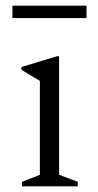

<svg xmlns="http://www.w3.org/2000/svg" viewBox="-20 -659 348 679"><path d="M58 0V-16L121 -41V-373L56 -412V-422L181 -460H189V-41L255 -16V0ZM24 -595V-639H286V-595Z"/></svg>

Font: Spectral Light
Style: Regular
Weight: 300
Designer: Jean-Baptiste Levee
Foundry: Production Type
Version: Version 2.001